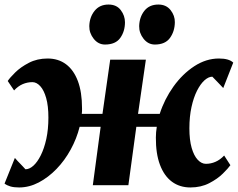

<svg xmlns="http://www.w3.org/2000/svg" viewBox="-21 -815 1046 845"><path d="M63 10Q40 10 24.8 5.5Q9.5 1 -1 -7L44.5 -120Q50 -113.5 55.8 -107.2Q61.5 -101 67.8 -94.8Q74 -88.5 79.8 -82.2Q85.5 -76 91 -70Q108.5 -70 126 -85.8Q143.5 -101.5 158.5 -131.5Q173.5 -161.5 182.8 -203.5Q192 -245.5 192 -297.5Q192 -349 182.2 -383.5Q172.5 -418 156.2 -435.8Q140 -453.5 121.5 -453.5Q99.5 -453.5 79 -444.8Q58.5 -436 41 -417L13 -458.5Q22 -472.5 45.8 -496Q69.5 -519.5 106 -538.5Q142.5 -557.5 188.5 -557.5Q235.5 -557.5 269.2 -532.5Q303 -507.5 321.5 -458.8Q340 -410 340 -338.5Q340 -332.5 340 -326.2Q340 -320 339 -314H430L464 -552.5H621L586.5 -314H682Q702.5 -378 742.2 -433.8Q782 -489.5 834 -523.5Q886 -557.5 942.5 -557.5Q965 -557.5 980.5 -553Q996 -548.5 1005.5 -539.5L961.5 -427.5Q955.5 -434 949.5 -440.2Q943.5 -446.5 937.5 -452.8Q931.5 -459 925.5 -465.2Q919.5 -471.5 913.5 -477.5Q897 -477.5 879.2 -461.8Q861.5 -446 846.2 -416Q831 -386 821.8 -344Q812.5 -302 812.5 -250Q812.5 -199 822.5 -164.2Q832.5 -129.5 849.2 -111.8Q866 -94 885 -94Q907 -94 927.2 -102.8Q947.5 -111.5 965.5 -130.5L993 -88Q983.5 -74.5 959.8 -51Q936 -27.5 899.8 -8.8Q863.5 10 817 10Q770 10 735.8 -15.2Q701.5 -40.5 683 -89.8Q664.5 -139 665 -210Q665 -221.5 666 -233Q667 -244.5 669 -257H579L544 0H387.5L422 -257H329.5Q316.5 -205 290.2 -157Q264 -109 227.8 -71.5Q191.5 -34 149.5 -12Q107.5 10 63 10ZM441 -619Q411.5 -619 391.5 -644.2Q371.5 -669.5 372 -700Q373 -739.5 395.2 -767.2Q417.5 -795 456.5 -795Q492 -795 510.5 -770.5Q529 -746 529 -717Q529 -677 508.2 -648Q487.5 -619 441 -619ZM660.5 -619Q631 -619 611 -644.2Q591 -669.5 591.5 -700Q592.5 -739.5 614.2 -767.2Q636 -795 676 -795Q710.5 -795 729.8 -770.5Q749 -746 748.5 -717Q748 -677 727 -648Q706 -619 660.5 -619Z"/></svg>

Font: Merriweather 24pt Black
Style: Italic
Weight: 900
Italic angle: -7.8°
Designer: Eben Sorkin
Foundry: Eben Sorkin
Version: Version 2.101